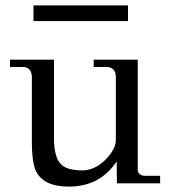

<svg xmlns="http://www.w3.org/2000/svg" viewBox="-20 -678 643 711"><path d="M573 -27V1H413L412 -80Q350 13 235 13Q144 13 115 -41Q98 -72 98 -155V-396Q95 -430 64 -430H17V-457H180V-165Q180 -102 201.5 -74.5Q223 -47 285 -47Q329 -47 369 -85Q409 -125 409 -160V-396Q407 -430 373 -430H327V-457H490V-49Q490 -38 498.5 -32.5Q507 -27 515 -27ZM454 -658V-600H104V-658Z"/></svg>

Font: GFS Didot
Style: Regular
Weight: 400
Designer: Takis Katsoulidis and George D. Matthiopoulos
Foundry: Takis Katsoulidis and George D. Matthiopoulos
Version: Version 1.0